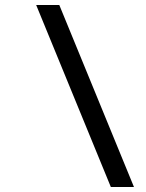

<svg xmlns="http://www.w3.org/2000/svg" viewBox="-20 -672 582 764"><path d="M124 -652 421 72H513L216 -652Z"/></svg>

Font: Charger Sport
Style: SeBdExtObl
Weight: 600
Designer: Jasper
Foundry: Cannot Into Space Fonts
Version: Version 1.1